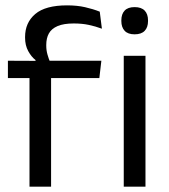

<svg xmlns="http://www.w3.org/2000/svg" viewBox="-20 -696 630 716"><path d="M230 -676Q267.5 -676 297.2 -669.2Q327 -662.5 352 -652.5L360 -589Q335.5 -598 310.8 -603.2Q286 -608.5 255 -608.5Q217.5 -608.5 194.8 -598.8Q172 -589 162.2 -571.2Q152.5 -553.5 152.5 -528.5V-526Q152.5 -508.5 157 -492.8Q161.5 -477 167 -464L112.5 -462V-472Q97 -484 85.2 -505.5Q73.5 -527 73.5 -555.5V-558Q73.5 -611.5 111.5 -643.8Q149.5 -676 230 -676ZM90 0V-444.5H170.5V0ZM9.5 -405V-469.5L121 -469L154 -469.5H358L350.5 -405ZM441.5 0V-488H522.5V0ZM482 -568Q457 -568 444.8 -581.2Q432.5 -594.5 432.5 -617.5V-620Q432.5 -643.5 444.8 -656.5Q457 -669.5 482 -669.5Q507 -669.5 519.5 -656.5Q532 -643.5 532 -620V-617.5Q532 -594 519.5 -581Q507 -568 482 -568Z"/></svg>

Font: Anek Telugu
Style: Regular
Weight: 400
Designer: Omkar Bhoir (Telugu), Yesha Goshar (Latin)
Foundry: Ek Type
Version: Version 1.003